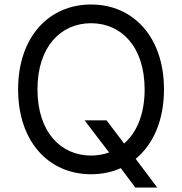

<svg xmlns="http://www.w3.org/2000/svg" viewBox="-20 -757 801 845"><path d="M352.3 -227.3 460.2 -85.9C435.4 -77.1 408.7 -72.4 380.7 -72.4C248.6 -72.4 144.9 -174.7 144.9 -363.6C144.9 -552.6 248.6 -654.8 380.7 -654.8C512.8 -654.8 616.5 -552.6 616.5 -363.6C616.5 -253.9 581.7 -173.7 526.3 -125.4L448.9 -227.3ZM59.7 -363.6C59.7 -133.5 194.6 9.9 380.7 9.9C428.3 9.9 472.3 0.7 511.7 -17L575.3 68.2H671.9L577.1 -57.9C654.5 -121.4 701.7 -227.3 701.7 -363.6C701.7 -593.8 566.8 -737.2 380.7 -737.2C194.6 -737.2 59.7 -593.8 59.7 -363.6Z"/></svg>

Font: Magic Ui Pro
Style: Regular
Weight: 400
Designer: Stefan Endress, Andreas Faust
Version: Version 1.000;FEAKit 1.0